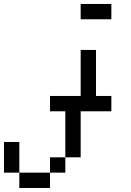

<svg xmlns="http://www.w3.org/2000/svg" viewBox="-20 -789 655 963"><path d="M384.6 -692.3V-769.2H538.5V-692.3ZM0 76.9V-76.9H76.9V76.9ZM538.5 -307.7V-230.8H461.5H384.6V0H307.7V-230.8H230.8V-307.7H384.6V-538.5H461.5V-307.7ZM307.7 0V76.9H230.8V0ZM230.8 76.9V153.8H76.9V76.9Z"/></svg>

Font: Mintsoda - Lime Green 13x16
Style: Regular
Weight: 400
Designer: Mintsoda-15
Version: Version 1.0